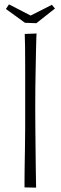

<svg xmlns="http://www.w3.org/2000/svg" viewBox="-20 -855 278 877"><path d="M93 -700 147 -702Q147 -702 146 -681.5Q145 -661 144.5 -626.5Q144 -592 143 -548.5Q142 -505 141.5 -457.5Q141 -410 141 -364Q141 -318 141.5 -267.5Q142 -217 142.5 -169.5Q143 -122 143.5 -83Q144 -44 144.5 -21Q145 2 145 2L92 1Q92 1 92 -23.5Q92 -48 92.5 -88Q93 -128 94 -176.5Q95 -225 95 -273.5Q95 -322 95 -362Q95 -406 95 -456.5Q95 -507 95 -555.5Q95 -604 94.5 -642Q94 -680 93 -700ZM146 -749 94 -751 7 -814 21 -835 120 -784 217 -833 231 -816Z"/></svg>

Font: Truculenta ExtraLight
Style: Regular
Weight: 250
Version: Version 1.002